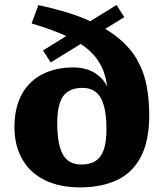

<svg xmlns="http://www.w3.org/2000/svg" viewBox="-20 -758 683 790"><path d="M309.5 13Q224.5 13 164 -17Q103.5 -47 71.5 -103Q39.5 -159 39.5 -235.5Q39.5 -314.5 69.2 -369.2Q99 -424 153.8 -452.2Q208.5 -480.5 282.5 -480.5Q316.5 -480.5 343.8 -470.5Q371 -460.5 391 -442Q411 -423.5 423 -399Q435 -374.5 439 -346L425.5 -344.5Q424.5 -409.5 408.5 -457.5Q392.5 -505.5 356.5 -541.5Q320.5 -577.5 260.2 -606.2Q200 -635 110 -661.5L138 -737Q255 -712 335.2 -678Q415.5 -644 466.5 -602Q517.5 -560 545.2 -510.5Q573 -461 583.5 -404.2Q594 -347.5 594 -284.5Q594 -177.5 559.2 -112Q524.5 -46.5 460.8 -16.8Q397 13 309.5 13ZM314.5 -81Q349.5 -81 372.5 -95.2Q395.5 -109.5 406.8 -141.5Q418 -173.5 418 -226Q418 -285.5 407.5 -323Q397 -360.5 375.2 -378.5Q353.5 -396.5 318.5 -396.5Q284 -396.5 261 -382.2Q238 -368 226.8 -336Q215.5 -304 215.5 -251.5Q215.5 -192.5 225.8 -154.8Q236 -117 258 -99Q280 -81 314.5 -81ZM188.5 -501 157 -550.5 459.5 -737.5 491.5 -687.5Z"/></svg>

Font: Newsreader 9pt
Style: Bold
Weight: 700
Designer: Hugues Gentile
Foundry: Production Type
Version: Version 1.003